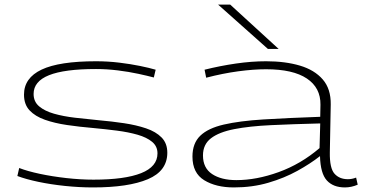

<svg xmlns="http://www.w3.org/2000/svg" viewBox="-20 -810 1601 840"><path d="M56 -40 64 -75Q100 -61 154 -49.5Q208 -38 270 -31Q332 -24 389 -24Q526 -24 597.5 -52.5Q669 -81 669 -139Q669 -170 645.5 -189.5Q622 -209 582 -220.5Q542 -232 491.5 -238.5Q441 -245 387 -250Q328 -255 273.5 -263Q219 -271 176.5 -286Q134 -301 109.5 -327Q85 -353 85 -396Q85 -469 162 -505.5Q239 -542 400 -542Q452 -542 501.5 -536Q551 -530 592.5 -521.5Q634 -513 661 -505L653 -471Q627 -478 585.5 -487Q544 -496 495.5 -502Q447 -508 400 -508Q262 -508 194.5 -481Q127 -454 127 -399Q127 -365 151.5 -344.5Q176 -324 216.5 -312.5Q257 -301 308 -295Q359 -289 412 -284Q469 -279 522.5 -271Q576 -263 619 -248.5Q662 -234 687 -208.5Q712 -183 712 -142Q712 -62 627 -26Q542 10 387 10Q327 10 264.5 3.5Q202 -3 147.5 -14.5Q93 -26 56 -40Z M822 -125Q822 -183 856 -216Q890 -249 959 -265Q1028 -281 1133 -287.5Q1238 -294 1381 -299L1382 -352Q1383 -426 1322.5 -466.5Q1262 -507 1144 -507Q1089 -507 1022 -498Q955 -489 882 -470L875 -505Q943 -522 1012 -532Q1081 -542 1144 -542Q1228 -542 1292 -523Q1356 -504 1392 -462.5Q1428 -421 1427 -353L1423 -143Q1422 -74 1443.5 -50Q1465 -26 1502 -26Q1520 -26 1538 -33L1545 -2Q1517 10 1489 10Q1438 10 1410 -20.5Q1382 -51 1380 -127Q1338 -94 1281 -62.5Q1224 -31 1154 -10.5Q1084 10 1003 10Q925 10 873.5 -21.5Q822 -53 822 -125ZM868 -130Q868 -75 908 -48.5Q948 -22 1014 -22Q1102 -22 1199 -57Q1296 -92 1378 -162L1381 -270Q1261 -267 1166 -262.5Q1071 -258 1004.5 -245Q938 -232 903 -205Q868 -178 868 -130ZM1152 -596 934 -790H987L1199 -596Z"/></svg>

Font: Georama ExtraExtended ExtraLight
Style: Regular
Weight: 200
Width: 8
Designer: Jean-Baptiste Levee
Foundry: Production Type
Version: Version 1.000